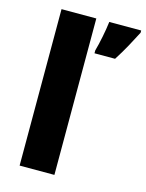

<svg xmlns="http://www.w3.org/2000/svg" viewBox="-115 -831 687 901"><g transform="rotate(15 228.5 -380.0)"><path d="M239 0V-760H70V0ZM457 -749V-760H302C297 -717 284 -652 273 -614V-600H373C409 -656 433 -703 457 -749Z"/></g></svg>

Font: Noto Sans Lao UI ExtBd
Style: Regular
Weight: 800
Designer: Monotype Design Team
Foundry: Monotype Imaging Inc.
Version: Version 2.000